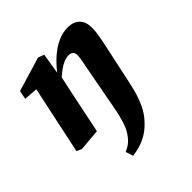

<svg xmlns="http://www.w3.org/2000/svg" viewBox="-197 -664 1049 1049"><g transform="rotate(-45 327.5 -139.5)"><path d="M68 11 39 -2 129 -425 178 -392 43 -402 53 -452 252 -512 287 -499 265 -364 270 -358 242 -227Q230 -170 218.5 -113.5Q207 -57 195 0ZM240 235 226 191Q245 183 258.5 174Q272 165 282.5 153Q293 141 303 126Q314 110 322.5 88.5Q331 67 339 35.5Q347 4 355 -40L403 -297Q408 -321 411 -338.5Q414 -356 414 -369Q414 -386 405 -394.5Q396 -403 379 -403Q361 -403 341.5 -395Q322 -387 299.5 -370.5Q277 -354 249 -327L246 -380H268Q300 -421 335 -451Q370 -481 407 -497.5Q444 -514 483 -514Q527 -514 551.5 -489.5Q576 -465 576 -421Q576 -396 572.5 -372Q569 -348 564 -324L508 -62Q497 -9 483 30.5Q469 70 452 99Q435 128 413 150Q392 173 367 190Q342 207 310.5 218.5Q279 230 240 235Z"/></g></svg>

Font: Source Serif 4
Style: Bold Italic
Weight: 700
Italic angle: -12°
Designer: Frank Grießhammer
Foundry: Adobe Systems Incorporated
Version: Version 4.004;hotconv 1.0.116;makeotfexe 2.5.65601